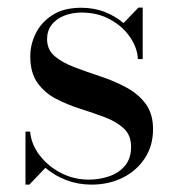

<svg xmlns="http://www.w3.org/2000/svg" viewBox="-20 -490 481 520"><path d="M49 10V-133.5H61.5Q65 -98 88 -68.5Q111 -39 145.8 -21.2Q180.5 -3.5 220.5 -3.5Q249 -3.5 275.5 -12.5Q302 -21.5 318.5 -41.2Q335 -61 335 -92.5Q335 -124 315.2 -142.2Q295.5 -160.5 264.5 -172.2Q233.5 -184 198.5 -195Q163.5 -206 132.5 -222Q101.5 -238 81.8 -265.2Q62 -292.5 62 -337.5Q62 -369.5 76.8 -399.5Q91.5 -429.5 122 -449.2Q152.5 -469 200 -469Q235 -469 264 -457.5Q293 -446 314.5 -427.5L355 -469.5H366.5V-330H353.5Q352 -360.5 332.2 -389.5Q312.5 -418.5 278.5 -437.2Q244.5 -456 201 -456Q175 -456 153.8 -447.5Q132.5 -439 120 -423Q107.5 -407 107.5 -384Q107.5 -355.5 128 -338Q148.5 -320.5 181.5 -308Q214.5 -295.5 251 -283.5Q287.5 -271.5 320.2 -254.2Q353 -237 373.8 -209.8Q394.5 -182.5 394.5 -140Q394.5 -95.5 372.5 -61.8Q350.5 -28 312.8 -9Q275 10 227.5 10Q191.5 10 159.5 -2.2Q127.5 -14.5 103 -35.5L59.5 10Z"/></svg>

Font: Bodoni Moda 18pt
Style: Regular
Weight: 400
Designer: Owen Earl
Foundry: indestructible type
Version: Version 2.005